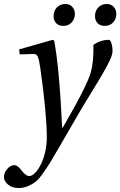

<svg xmlns="http://www.w3.org/2000/svg" viewBox="-25 -702 604 964"><path d="M452 -621Q452 -648 469 -665Q486 -682 511 -682Q533 -682 546 -667.5Q559 -653 559 -633Q559 -607 543 -589.5Q527 -572 501 -572Q478 -572 465 -585.5Q452 -599 452 -621ZM244 -621Q244 -648 261 -665Q278 -682 303 -682Q325 -682 338 -667.5Q351 -653 351 -633Q351 -607 335 -589.5Q319 -572 293 -572Q270 -572 257 -585.5Q244 -599 244 -621ZM-5 187Q-5 165 11 146.5Q27 128 46 127Q63 127 81 151Q104 182 122 182Q137 182 154.5 162.5Q172 143 186 111Q210 53 210 -13Q210 -129 177 -363Q171 -404 164.5 -418Q158 -432 142 -431L74 -429L71 -454L239 -502L247 -498Q273 -361 287 -61H290Q412 -271 431 -339Q446 -393 444 -477Q481 -502 522 -502Q526 -502 530 -495.5Q534 -489 537 -475.5Q540 -462 540 -446Q540 -438 537 -426.5Q534 -415 526 -398.5Q518 -382 511 -368.5Q504 -355 490.5 -332Q477 -309 469 -295.5Q461 -282 444 -254.5Q427 -227 420 -215Q392 -170 362.5 -119Q333 -68 307.5 -24Q282 20 278 27Q245 84 229.5 109.5Q214 135 191.5 167Q169 199 152.5 211.5Q136 224 114.5 233Q93 242 68 242Q36 242 15.5 225Q-5 208 -5 187Z"/></svg>

Font: Lingua Franca
Style: Italic
Weight: 400
Italic angle: -13°
Version: Version 1.19